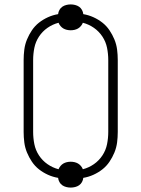

<svg xmlns="http://www.w3.org/2000/svg" viewBox="-20 -802 640 869"><path d="M300 47Q290 47 280 44.5Q270 42 262 36.5Q254 31 249 22Q244 13 243 3Q219 -1 197 -11Q175 -21 156.5 -35.5Q138 -50 124.5 -70Q111 -90 102 -112Q93 -134 90 -157.5Q87 -181 87 -205V-530Q87 -554 90 -577.5Q93 -601 102 -623Q111 -645 124.5 -665Q138 -685 156.5 -699.5Q175 -714 197 -724Q219 -734 243 -738Q244 -748 249 -757Q254 -766 262 -771.5Q270 -777 280 -779.5Q290 -782 300 -782Q310 -782 320 -779.5Q330 -777 338 -771.5Q346 -766 351 -757Q356 -748 357 -738Q381 -734 403 -724Q425 -714 443.5 -699.5Q462 -685 475.5 -665Q489 -645 498 -623Q507 -601 510 -577.5Q513 -554 513 -530V-205Q513 -181 510 -157.5Q507 -134 498 -112Q489 -90 475.5 -70Q462 -50 443.5 -35.5Q425 -21 403 -11Q381 -1 357 3Q356 13 351 22Q346 31 338 36.5Q330 42 320 44.5Q310 47 300 47ZM355 -36Q382 -43 405 -59Q428 -75 443.5 -98.5Q459 -122 464.5 -149.5Q470 -177 470 -205V-530Q470 -558 464.5 -585.5Q459 -613 443.5 -636.5Q428 -660 405 -676Q382 -692 355 -699Q352 -691 346 -684Q340 -677 333 -673Q326 -669 317.5 -667Q309 -665 300 -665Q291 -665 282.5 -667Q274 -669 267 -673Q260 -677 254 -684Q248 -691 245 -699Q218 -692 195 -676Q172 -660 156.5 -636.5Q141 -613 135.5 -585.5Q130 -558 130 -530V-205Q130 -177 135.5 -149.5Q141 -122 156.5 -98.5Q172 -75 195 -59Q218 -43 245 -36Q248 -44 254 -51Q260 -58 267 -62Q274 -66 282.5 -68Q291 -70 300 -70Q309 -70 317.5 -68Q326 -66 333 -62Q340 -58 346 -51Q352 -44 355 -36Z"/></svg>

Font: Iosevka Aile Extralight
Style: Regular
Weight: 200
Designer: Belleve Invis
Foundry: Belleve Invis
Version: Version 31.1.0; ttfautohint (v1.8.4)